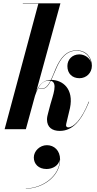

<svg xmlns="http://www.w3.org/2000/svg" viewBox="-20 -770 578 1144"><path d="M511 -163.5 509 -164.5C465 -53 416.5 -11 386.5 -11C378 -11 373.5 -17 373.5 -24C373.5 -26 374 -31 375 -34L397 -126C420.5 -240.5 354.5 -293 286 -294C294.5 -312.5 303.5 -334 313.5 -358C341 -424 376.5 -468 438 -468C484.5 -468 516 -436 523.5 -396.5C514.5 -426.5 483 -446 453 -446C410 -446 381.5 -415 381.5 -376.5C381.5 -331 411 -304 453.5 -304C493.5 -304 527.5 -334.5 527.5 -378.5C527.5 -428 493 -470 438 -470C376 -470 340 -427 311 -359C301 -335.5 292.5 -313 283.5 -294C249.5 -294 217.5 -277 196 -225L340 -750H116V-748H208.5L7.5 0H134L188.5 -199C194 -215.5 200 -231.5 208 -245.5C211.5 -243 220 -240.5 230 -240.5C253 -240.5 268.5 -259.5 283 -288.5C326 -278 295.5 -202.5 280 -147L267 -97.5C263.5 -86 260 -69.5 260 -58.5C260 -11 291.5 10 336 10C413 10 465 -51 511 -163.5ZM272 -290C275 -290 278 -289.5 281 -289C267 -261.5 252 -242.5 230 -242.5C220 -242.5 213.5 -244.5 209 -247C223.5 -272.5 243.5 -290 272 -290ZM181.5 168.5C181.5 207 209.5 237 257.5 237C292.5 237 331 217 336 179.5C337 280.5 230 352.5 134 352.5V354C232 354 338 282.5 338 180.5C338 126.5 302.5 95 259.5 95C217 95 181.5 130 181.5 168.5Z"/></svg>

Font: Bodoni* 96pt
Style: Bold Italic
Weight: 700
Italic angle: -13°
Version: Version 2.3